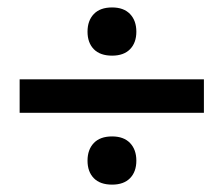

<svg xmlns="http://www.w3.org/2000/svg" viewBox="-20 -586 607 521"><path d="M284.2 -435Q251.7 -435 234.6 -452.5Q217.5 -470 217.5 -500Q217.5 -530 234.6 -547.9Q251.7 -565.8 284.2 -565.8Q315.8 -565.8 332.9 -547.9Q350 -530 350 -500Q350 -470 332.9 -452.5Q315.8 -435 284.2 -435ZM33.3 -280V-370.8H533.3V-280ZM284.2 -85Q251.7 -85 234.6 -102.5Q217.5 -120 217.5 -150Q217.5 -180 234.6 -197.9Q251.7 -215.8 284.2 -215.8Q315.8 -215.8 332.9 -197.9Q350 -180 350 -150Q350 -120 332.9 -102.5Q315.8 -85 284.2 -85Z"/></svg>

Font: Familjen Grotesk GF Medium
Style: Regular
Weight: 500
Designer: Anders Wikstroem, Jonas Baeckman, Matilda Gysing, Kristian Moeller
Foundry: Familjen STHLM AB
Version: Version 2.000; Beta; Release 4; Build 6